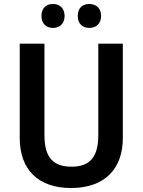

<svg xmlns="http://www.w3.org/2000/svg" viewBox="-20 -999 716 963"><path d="M188 -919C188 -879 213 -859 246 -859C278 -859 304 -879 304 -919C304 -959 278 -979 246 -979C213 -979 188 -960 188 -919ZM370 -919C370 -879 395 -859 428 -859C461 -859 487 -879 487 -919C487 -959 461 -979 428 -979C395 -979 370 -960 370 -919ZM596 -306V-780H473V-321C473 -213 432 -163 339 -163C249 -163 203 -207 203 -320V-780H79V-307C79 -151 169 -56 336 -56C510 -56 596 -157 596 -306Z"/></svg>

Font: Noto Sans Malayalam UI SemiCondensed SemiBold
Style: Regular
Weight: 600
Width: 4
Designer: Jelle Bosma - Monotype Design Team
Foundry: Monotype Imaging Inc.
Version: Version 2.104